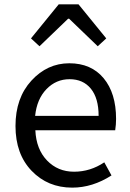

<svg xmlns="http://www.w3.org/2000/svg" viewBox="-20 -847 594 880"><path d="M311 13Q199 13 125 -64Q51 -141 51 -269.5Q51 -398 124 -477.5Q197 -557 297.5 -557Q398 -557 455 -488.5Q512 -420 512 -302Q512 -276 508 -250H142Q146 -163 195.5 -111.5Q245 -60 319.5 -60Q394 -60 458 -103L491 -43Q404 13 311 13ZM141 -316H432Q432 -397 396.5 -440.5Q361 -484 299 -484Q237 -484 193 -438.5Q149 -393 141 -316ZM122 -671 249 -827H340L467 -671L428 -635L297 -761H292L161 -635Z"/></svg>

Font: Swei Fan Sans CJK TC
Style: Regular
Weight: 400
Version: Version 2.130